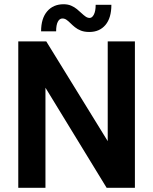

<svg xmlns="http://www.w3.org/2000/svg" viewBox="-20 -894 729 914"><path d="M67 0V-697H200.2L525.4 -169.2H492.8V-697H622.2V0H487.6L164.4 -528.8H196.4V0ZM405.4 -741.8Q382 -741.8 365.5 -748.2Q349 -754.6 336.9 -764.4Q324.8 -774.2 315.3 -783.7Q305.8 -793.2 296.8 -799.6Q287.8 -806 277 -806Q263.4 -806 255.3 -790.5Q247.2 -775 247.2 -745H175.6Q175.6 -806.4 204.6 -840.1Q233.6 -873.8 282.8 -873.8Q303 -873.8 318.6 -867.1Q334.2 -860.4 346 -850.7Q357.8 -841 367.8 -831.5Q377.8 -822 387.3 -815.3Q396.8 -808.6 407 -808.6Q418.6 -808.6 427 -824.9Q435.4 -841.2 435.4 -871H510.2Q510.2 -808.6 482 -775.2Q453.8 -741.8 405.4 -741.8Z"/></svg>

Font: Hanken Grotesk
Style: Regular
Weight: 400
Designer: Alfredo Marco Pradil
Foundry: Hanken Design Co.
Version: Version 3.013